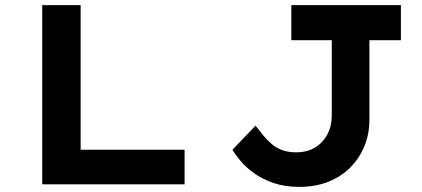

<svg xmlns="http://www.w3.org/2000/svg" viewBox="-20 -720 1647 750"><path d="M145 0V-700H295V-135H701V0ZM1150 10Q1093 10 1049 -5Q1005 -20 973 -43Q941 -66 920 -91Q899 -116 888 -135L978 -229Q993 -210 1008.5 -191Q1024 -172 1042.5 -156.5Q1061 -141 1084 -133Q1107 -125 1137 -125Q1180 -125 1211 -144Q1242 -163 1259 -195.5Q1276 -228 1276 -268V-563H1118V-700H1546V-563H1423V-251Q1423 -198 1404 -150.5Q1385 -103 1349 -66.5Q1313 -30 1262.5 -10Q1212 10 1150 10Z"/></svg>

Font: Lexend Mega SemiBold
Style: Regular
Weight: 600
Designer: Bonnie Shaver-Troup, Thomas Jockin
Foundry: Lexend
Version: Version 1.007